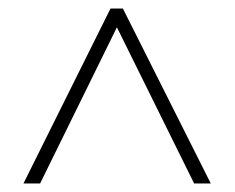

<svg xmlns="http://www.w3.org/2000/svg" viewBox="-20 -832 551 450"><path d="M35 -402 239 -812H268L474 -402H435L254 -768L74 -402Z"/></svg>

Font: Noto Sans Telugu UI SemiCondensed ExtraLight
Style: Regular
Weight: 200
Width: 4
Designer: Jelle Bosma - Monotype Design Team
Foundry: Monotype Imaging Inc.
Version: Version 2.005; ttfautohint (v1.8.4.7-5d5b)